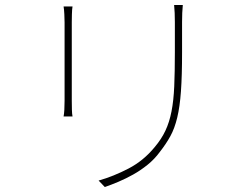

<svg xmlns="http://www.w3.org/2000/svg" viewBox="-20 -728 996 773"><path d="M272 -702Q270 -691 269.5 -670Q269 -649 269 -638V-322Q269 -303 269.5 -286Q270 -269 272 -259H236Q238 -269 239 -285.5Q240 -302 240 -322V-638Q240 -650 239 -670.5Q238 -691 236 -702ZM716 -708Q713 -678 713 -639V-518Q713 -423 708.5 -360.5Q704 -298 693.5 -254.5Q683 -211 666 -180Q649 -149 624 -117Q602 -87 574 -64.5Q546 -42 516.5 -25.5Q487 -9 457.5 3.5Q428 16 402 25L377 -1Q437 -18 497.5 -49.5Q558 -81 603 -136Q630 -168 646 -202Q662 -236 670.5 -279.5Q679 -323 681.5 -380.5Q684 -438 684 -517V-639Q684 -678 681 -708Z"/></svg>

Font: Kinto Sans Thin
Style: Regular
Weight: 100
Designer: Authors: Ryoko NISHIZUKA  (kana & ideographs); Paul D. Hunt (Latin, Greek & Cyrillic); Wenlong ZHANG  (bopomofo); Sandol
Foundry: Adobe Systems Incorporated, ookami Inc.
Version: Version 0.001